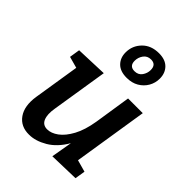

<svg xmlns="http://www.w3.org/2000/svg" viewBox="-239 -958 1090 1090"><g transform="rotate(45 306.0 -413.5)"><path d="M193 11Q126 12 91.5 -37Q57 -86 70 -170L114 -447L45 -466L55 -529L246 -536L192 -197Q183 -144 196 -113.5Q209 -83 244 -83Q276 -83 309.5 -107.5Q343 -132 370.5 -182.5Q398 -233 411 -312L445 -532H563L492 -83L564 -63L554 -1L373 4L395 -123Q355 -54 299.5 -21.5Q244 11 193 11ZM356 -609Q304 -609 277 -636.5Q250 -664 250 -707Q250 -761 287.5 -799.5Q325 -838 388 -838Q439 -838 466 -810.5Q493 -783 493 -739Q493 -704 476 -674.5Q459 -645 428.5 -627Q398 -609 356 -609ZM361 -667Q391 -667 406.5 -689Q422 -711 422 -737Q422 -781 381 -781Q352 -781 336 -759Q320 -737 320 -710Q320 -667 361 -667Z"/></g></svg>

Font: Bitter SemiBold
Style: Italic
Weight: 600
Italic angle: -9°
Designer: Sol Matas, and Bitter project Authors
Foundry: Sol Matas
Version: Version 2.001